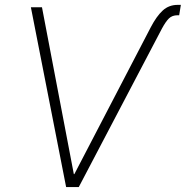

<svg xmlns="http://www.w3.org/2000/svg" viewBox="-20 -757 752 777"><path d="M590.3 -647Q613.8 -691.9 638.7 -714.6Q663.6 -737.3 699.2 -737.3H711.9L705.1 -695.3H698.7Q676.8 -695.3 663.6 -682.4Q650.4 -669.4 635.7 -642.1L298.8 0H247.6L105 -727.5H149.9L278.8 -52.2H280.8Z"/></svg>

Font: Inter Extra Light
Style: Italic
Weight: 200
Italic angle: -9.39999°
Designer: Rasmus Andersson
Foundry: rsms
Version: Version 4.000;git-3c8e0fc